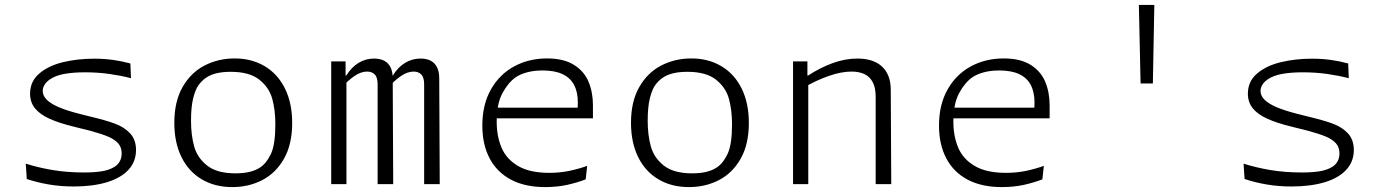

<svg xmlns="http://www.w3.org/2000/svg" viewBox="-20 -750 5620 782"><path d="M511 -491.5 513.5 -431.5Q473 -442 425.8 -448.8Q378.5 -455.5 325.5 -455.5Q278.5 -455.5 242.2 -449Q206 -442.5 183 -426.5Q169 -417 161.5 -404.8Q154 -392.5 154 -379.5Q154 -360.5 170 -344.2Q186 -328 218.2 -314Q250.5 -300 301 -287Q322 -282 342.5 -276.5Q408.5 -261 447.2 -246.8Q486 -232.5 510 -206.8Q534 -181 534 -139Q534 -91.5 502.8 -58Q471.5 -24.5 414.5 -7.5Q357.5 9.5 280.5 9.5Q226 9.5 178.2 1.2Q130.5 -7 89 -21L85 -83.5Q135 -67.5 194 -57.5Q253 -47.5 323.5 -47.5Q362.5 -47.5 393.5 -52.2Q424.5 -57 446.5 -70.5Q460.5 -79.5 468 -93.2Q475.5 -107 475.5 -125.5Q475.5 -150 461.5 -166Q447.5 -182 420.5 -193.5Q393.5 -205 347 -217.5Q314 -226 281 -234Q219.5 -249 180.8 -266.8Q142 -284.5 122.2 -309.2Q102.5 -334 102.5 -368.5Q102.5 -418.5 140 -450.5Q177.5 -482.5 236.8 -496.8Q296 -511 363.5 -511Q403.5 -511 440 -506Q476.5 -501 511 -491.5Z M690 -250Q690 -337 724 -396Q758 -455 813.8 -483.5Q869.5 -512 935.5 -512Q1005.5 -512 1058.5 -480.2Q1111.5 -448.5 1140.8 -389.2Q1170 -330 1170 -249Q1170 -162.5 1136.8 -103.8Q1103.5 -45 1048.2 -16.5Q993 12 926 12Q855 12 801.5 -19.8Q748 -51.5 719 -110.5Q690 -169.5 690 -250ZM1041 -69Q1066.5 -86.5 1084 -124.5Q1101.5 -162.5 1101.5 -244.5Q1101.5 -301.5 1088.8 -347.8Q1076 -394 1035.8 -425.8Q995.5 -457.5 920 -457.5Q886.5 -457.5 861.5 -451.5Q836.5 -445.5 818 -432.5Q801.5 -421 788.8 -403.5Q776 -386 767 -350.5Q758 -315 758 -257.5Q758 -200 770.8 -153.8Q783.5 -107.5 823.5 -75.8Q863.5 -44 939 -44Q972 -44 997.5 -50.2Q1023 -56.5 1041 -69Z M1391 0H1329V-500H1387.5V-438L1391 -431ZM1518 0V-406.5Q1518 -435 1506.2 -446.8Q1494.5 -458.5 1475.5 -458.5Q1450 -458.5 1423.8 -440.5Q1397.5 -422.5 1370.5 -392.5V-442.5H1390.5Q1412 -477 1440.8 -494.2Q1469.5 -511.5 1503.5 -511.5Q1528 -511.5 1545 -502.5Q1562 -493.5 1570.8 -475.5Q1579.5 -457.5 1579.5 -431L1581.5 0ZM1707.5 0V-406.5Q1707.5 -435 1695.8 -446.8Q1684 -458.5 1665 -458.5Q1639.5 -458.5 1613.2 -440.5Q1587 -422.5 1560 -392.5V-442.5H1580Q1601.5 -477 1630.2 -494.2Q1659 -511.5 1693 -511.5Q1717.5 -511.5 1734.5 -502.5Q1751.5 -493.5 1760.2 -475.5Q1769 -457.5 1769 -431L1771 0Z M2003 -254.5Q2003 -195 2022.8 -148.5Q2042.5 -102 2090 -74Q2137.5 -46 2217 -46Q2260 -46 2298.5 -54Q2337 -62 2371.5 -74.5L2365.5 -19.5Q2332 -6.5 2290.8 2.8Q2249.5 12 2200.5 12Q2117.5 12 2060.2 -18.8Q2003 -49.5 1973.8 -105.8Q1944.5 -162 1944.5 -238.5Q1944.5 -324.5 1979.8 -386.2Q2015 -448 2074.8 -480Q2134.5 -512 2208 -512Q2276 -512 2317.8 -485.8Q2359.5 -459.5 2377.2 -416.8Q2395 -374 2395 -321.5V-268H1996.5V-311.5H2349L2329 -282.5Q2331 -294 2332.2 -306Q2333.5 -318 2333.5 -332Q2333.5 -375 2318.2 -404Q2303 -433 2271.2 -448Q2239.5 -463 2190 -463Q2154 -463 2126 -455.2Q2098 -447.5 2080 -435Q2049.5 -413.5 2026.2 -370.2Q2003 -327 2003 -254.5Z M2550 -250Q2550 -337 2584 -396Q2618 -455 2673.8 -483.5Q2729.5 -512 2795.5 -512Q2865.5 -512 2918.5 -480.2Q2971.5 -448.5 3000.8 -389.2Q3030 -330 3030 -249Q3030 -162.5 2996.8 -103.8Q2963.5 -45 2908.2 -16.5Q2853 12 2786 12Q2715 12 2661.5 -19.8Q2608 -51.5 2579 -110.5Q2550 -169.5 2550 -250ZM2901 -69Q2926.5 -86.5 2944 -124.5Q2961.5 -162.5 2961.5 -244.5Q2961.5 -301.5 2948.8 -347.8Q2936 -394 2895.8 -425.8Q2855.5 -457.5 2780 -457.5Q2746.5 -457.5 2721.5 -451.5Q2696.5 -445.5 2678 -432.5Q2661.5 -421 2648.8 -403.5Q2636 -386 2627 -350.5Q2618 -315 2618 -257.5Q2618 -200 2630.8 -153.8Q2643.5 -107.5 2683.5 -75.8Q2723.5 -44 2799 -44Q2832 -44 2857.5 -50.2Q2883 -56.5 2901 -69Z M3272 0H3210V-500H3268.5V-438L3272 -431ZM3546.5 0V-356.5Q3546.5 -393.5 3534.2 -416Q3522 -438.5 3500.2 -448.5Q3478.5 -458.5 3448.5 -458.5Q3407 -458.5 3357 -441.2Q3307 -424 3251.5 -392.5V-442.5H3271.5Q3321.5 -475 3372 -493.2Q3422.5 -511.5 3472 -511.5Q3538 -511.5 3572.8 -478.5Q3607.5 -445.5 3608 -386L3610 0Z M3863 -254.5Q3863 -195 3882.8 -148.5Q3902.5 -102 3950 -74Q3997.5 -46 4077 -46Q4120 -46 4158.5 -54Q4197 -62 4231.5 -74.5L4225.5 -19.5Q4192 -6.5 4150.8 2.8Q4109.5 12 4060.5 12Q3977.5 12 3920.2 -18.8Q3863 -49.5 3833.8 -105.8Q3804.5 -162 3804.5 -238.5Q3804.5 -324.5 3839.8 -386.2Q3875 -448 3934.8 -480Q3994.5 -512 4068 -512Q4136 -512 4177.8 -485.8Q4219.5 -459.5 4237.2 -416.8Q4255 -374 4255 -321.5V-268H3856.5V-311.5H4209L4189 -282.5Q4191 -294 4192.2 -306Q4193.5 -318 4193.5 -332Q4193.5 -375 4178.2 -404Q4163 -433 4131.2 -448Q4099.5 -463 4050 -463Q4014 -463 3986 -455.2Q3958 -447.5 3940 -435Q3909.5 -413.5 3886.2 -370.2Q3863 -327 3863 -254.5Z M4625.5 -410 4618.5 -730H4681.5L4675.5 -410Z M5471 -491.5 5473.5 -431.5Q5433 -442 5385.8 -448.8Q5338.5 -455.5 5285.5 -455.5Q5238.5 -455.5 5202.2 -449Q5166 -442.5 5143 -426.5Q5129 -417 5121.5 -404.8Q5114 -392.5 5114 -379.5Q5114 -360.5 5130 -344.2Q5146 -328 5178.2 -314Q5210.5 -300 5261 -287Q5282 -282 5302.5 -276.5Q5368.5 -261 5407.2 -246.8Q5446 -232.5 5470 -206.8Q5494 -181 5494 -139Q5494 -91.5 5462.8 -58Q5431.5 -24.5 5374.5 -7.5Q5317.5 9.5 5240.5 9.5Q5186 9.5 5138.2 1.2Q5090.5 -7 5049 -21L5045 -83.5Q5095 -67.5 5154 -57.5Q5213 -47.5 5283.5 -47.5Q5322.5 -47.5 5353.5 -52.2Q5384.5 -57 5406.5 -70.5Q5420.5 -79.5 5428 -93.2Q5435.5 -107 5435.5 -125.5Q5435.5 -150 5421.5 -166Q5407.5 -182 5380.5 -193.5Q5353.5 -205 5307 -217.5Q5274 -226 5241 -234Q5179.5 -249 5140.8 -266.8Q5102 -284.5 5082.2 -309.2Q5062.5 -334 5062.5 -368.5Q5062.5 -418.5 5100 -450.5Q5137.5 -482.5 5196.8 -496.8Q5256 -511 5323.5 -511Q5363.5 -511 5400 -506Q5436.5 -501 5471 -491.5Z"/></svg>

Font: Monaspace Argon Var ExtraLight
Style: Regular
Weight: 200
Designer: Riley Cran and the Lettermatic Team
Version: Version 1.200 (Monaspace Argon Var)